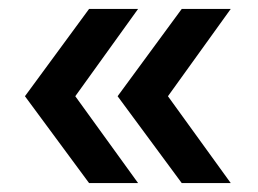

<svg xmlns="http://www.w3.org/2000/svg" viewBox="-20 -530 579 431"><path d="M388 -119 244 -314 388 -510H498L357 -314L498 -119ZM180 -119 36 -314 180 -510H290L149 -314L290 -119Z"/></svg>

Font: MuseoModerno SemiBold Medium
Style: Regular
Weight: 500
Version: Version 1.001